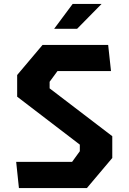

<svg xmlns="http://www.w3.org/2000/svg" viewBox="-20 -959 660 979"><path d="M76.5 0H423L552.5 -153.5V-264.5L233 -508.5V-542L273 -596.5H546L531.5 -730H197L67.5 -576.5V-466L387 -221.5V-188L347.5 -133.5H62.5ZM373 -812H256L350.5 -939H498Z"/></svg>

Font: Monaspace Krypton
Style: Bold
Weight: 700
Designer: Riley Cran & the Lettermatic Team
Foundry: Lettermatic
Version: Version 1.200 (Monaspace Krypton)